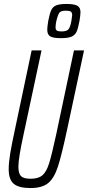

<svg xmlns="http://www.w3.org/2000/svg" viewBox="-20 -943 445 971"><path d="M24 -87Q24 -120 31.5 -166Q39 -212 57 -295L140 -688H190L99 -262Q73 -143 73 -100Q73 -65 86.5 -52Q100 -39 135 -39Q174 -39 194.5 -56.5Q215 -74 228.5 -117.5Q242 -161 264 -262L354 -688H405L321 -295Q292 -159 273 -100.5Q254 -42 223.5 -17Q193 8 134 8Q75 8 49.5 -13.5Q24 -35 24 -87ZM219 -793Q219 -807 224 -837Q231 -874 239 -891.5Q247 -909 264.5 -916Q282 -923 317 -923Q355 -923 371 -914Q387 -905 387 -882Q387 -867 382 -837Q375 -799 367 -782Q359 -765 341.5 -757.5Q324 -750 288 -750Q249 -750 234 -759Q219 -768 219 -793ZM341 -837Q345 -861 345 -866Q345 -879 338.5 -884Q332 -889 313 -889Q289 -889 281 -879.5Q273 -870 265 -837Q261 -818 261 -805Q261 -793 267.5 -788.5Q274 -784 291 -784Q316 -784 325.5 -794Q335 -804 341 -837Z"/></svg>

Font: Saira Ultra Condensed Light
Style: Italic
Weight: 300
Width: 1
Italic angle: -12°
Designer: Hector Gatti with collaboration of the Omnibus-Type team
Foundry: Omnibus-Type
Version: Version 1.001; ttfautohint (v1.8)